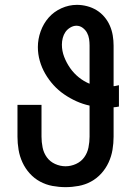

<svg xmlns="http://www.w3.org/2000/svg" viewBox="-20 -763 540 791"><path d="M250 8Q223 8 196 3Q169 -2 145 -15Q121 -28 102.5 -48.5Q84 -69 72.5 -94Q61 -119 56.5 -146Q52 -173 52 -200V-331H151V-200Q151 -178 155.5 -155.5Q160 -133 173 -115Q186 -97 207 -87.5Q228 -78 250 -78Q272 -78 293 -87.5Q314 -97 327 -115Q340 -133 344.5 -155.5Q349 -178 349 -200V-328Q321 -334 294.5 -346Q268 -358 244 -374.5Q220 -391 200.5 -412.5Q181 -434 166.5 -459Q152 -484 144 -512Q136 -540 136 -569Q136 -602 147.5 -634Q159 -666 180.5 -690.5Q202 -715 233 -729Q264 -743 297 -743Q318 -743 339 -737.5Q360 -732 378 -721Q396 -710 410 -693.5Q424 -677 432.5 -657.5Q441 -638 444.5 -617Q448 -596 448 -575V-408Q453 -408 458.5 -409.5Q464 -411 470 -412V-324Q464 -323 458.5 -322Q453 -321 448 -321V-200Q448 -173 443.5 -146Q439 -119 427.5 -94Q416 -69 397.5 -48.5Q379 -28 355 -15Q331 -2 304 3Q277 8 250 8ZM349 -418V-575Q349 -589 347 -602.5Q345 -616 338.5 -628Q332 -640 320.5 -648.5Q309 -657 295 -657Q282 -657 269.5 -649.5Q257 -642 249.5 -631Q242 -620 238.5 -606.5Q235 -593 235 -579Q235 -553 244.5 -528.5Q254 -504 269 -482.5Q284 -461 304.5 -444.5Q325 -428 349 -418Z"/></svg>

Font: Iosevka Curly Semibold
Style: Regular
Weight: 600
Monospace: yes
Designer: Belleve Invis
Foundry: Belleve Invis
Version: Version 22.1.2; ttfautohint (v1.8.4)